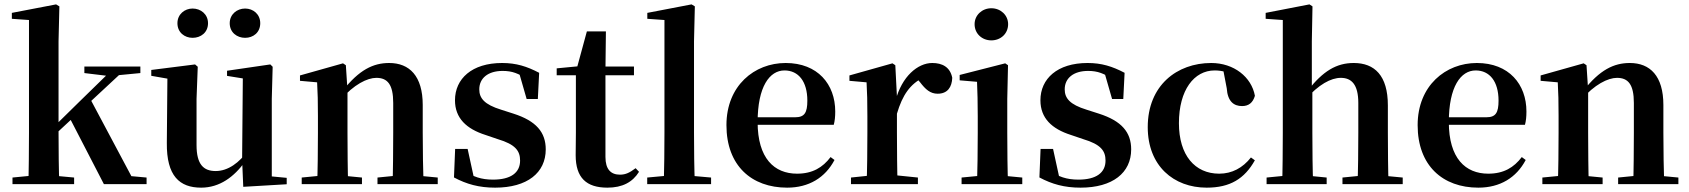

<svg xmlns="http://www.w3.org/2000/svg" viewBox="-20 -839 7698 875"><path d="M36.9 0H317.8V-29.9L206.6 -40.2H142.8L36.9 -29.9ZM109.1 0H250.6C247.8 -47.2 246.8 -167.9 246.8 -240.9V-650.9L250.6 -810L235.6 -819L34 -780.3V-753.3L112.1 -747.8V-234.8C112.1 -167.9 111.1 -47.2 109.1 0ZM177.7 -176.5 564.2 -535.7H505.8L343.8 -377.6L183.6 -220.2H177.7ZM453.4 0H648V-29.9L578.7 -36.2L392.2 -386.5L298.1 -300.5ZM364.5 -506 482.5 -491.8 503.4 -494.8 619.7 -506V-535.7H364.5Z M896.7 16.2C980.9 16.2 1047.2 -33 1097 -103H1144.2L1110.6 -153.8C1071.2 -98 1019.5 -59.5 962.8 -59.5C908.4 -59.5 875.7 -88.6 875.7 -177.8V-388.7L881.2 -534.8L869 -545.4L669.4 -520.2V-493.5L773 -475.4L743 -497.7L740.3 -187.9C738.6 -37 798.3 16.2 896.7 16.2ZM1088.6 12.4 1286.6 0.7V-28.5L1218.6 -35V-388.7L1222.6 -534.8L1211.9 -545.4L1014.7 -516.6V-493.2L1086.6 -481.6L1083.4 -111.9V-109.4ZM857.7 -666.6C895.1 -666.6 928 -690.9 928 -733.2C928 -774.1 895.1 -800.1 857.7 -800.1C821.5 -800.1 788.6 -774.1 788.6 -733.2C788.6 -690.9 821.5 -666.6 857.7 -666.6ZM1097 -666.6C1134.1 -666.6 1166 -690.9 1166 -733.2C1166 -774.1 1134.1 -800.1 1097 -800.1C1060.3 -800.1 1026.9 -774.1 1026.9 -733.2C1026.9 -690.9 1060.3 -666.6 1097 -666.6Z M1355 0H1629.6V-29.9L1523.7 -40.2H1460.6L1355 -29.9ZM1425.2 0H1566.6C1564.6 -50.2 1563.6 -165.6 1563.6 -234.8V-428L1556.2 -541.7L1543.2 -550.4L1347.1 -495.2V-470.7L1425.2 -463.8C1427.9 -415.2 1428.9 -376.3 1428.9 -310.2V-234.8C1428.9 -165.6 1427.9 -50.2 1425.2 0ZM1700.3 0H1974.9V-29.9L1866.8 -40.2H1804.2L1700.3 -29.9ZM1769 0H1910.2C1908.2 -50.2 1906.5 -162.8 1906.5 -234.8V-360.5C1906.5 -492.9 1845.8 -551.9 1753.5 -551.9C1680.8 -551.9 1616.8 -520.8 1541.9 -425.7H1526.6L1531.5 -383.3C1592.4 -454.2 1654 -484.2 1695.2 -484.2C1746 -484.2 1772 -454.1 1772 -369.8V-234.8C1772 -162.8 1771 -50.2 1769 0Z M2236.3 16.2C2382.7 16.2 2467.1 -51.5 2467.1 -158.3C2467.1 -236.2 2423.5 -288 2319.9 -321.1L2263.8 -339.1C2187.5 -362.6 2164.2 -391.5 2164.2 -431.8C2164.2 -482.7 2204 -515.8 2270.8 -515.8C2315.2 -515.8 2343.7 -503.8 2384 -477V-507.8L2341.6 -521.5L2380.1 -387.7H2431.1L2437.1 -507.2C2381 -536.5 2332.7 -551.9 2268.2 -551.9C2130.4 -551.9 2053.5 -480 2053.5 -382C2053.5 -300.5 2105.7 -251.5 2192.7 -223.9L2248.5 -204.9C2329.1 -180.9 2350.2 -151.4 2350.2 -107.2C2350.2 -51.4 2307.2 -20.4 2226.8 -20.4C2172.7 -20.4 2136.1 -33.6 2093.6 -62V-26L2141.6 -20.6L2111.1 -160.4H2054.2L2048.9 -30.3C2106.2 0.3 2162.9 16.2 2236.3 16.2Z M2672.4 -496.1H2869.2V-535.7H2672.4ZM2748.1 16.2C2816.8 16.2 2863 -9 2892.2 -56L2876.7 -72.5C2849.7 -52.4 2831.9 -43 2805.3 -43C2763.9 -43 2739.2 -67.1 2739.2 -123.8V-519.3L2741.3 -695.8H2654.5L2608.1 -525.2L2626.7 -538L2517 -527.5V-496.1H2604.5V-234.7C2604.5 -195.3 2603.5 -169 2603.5 -131.7C2603.5 -28.7 2652.4 16.2 2748.1 16.2Z M2929.5 0H3220.6V-29.9L3104 -40.2H3041.2L2929.5 -29.9ZM3005.1 0H3146.6C3143.8 -69.9 3142.8 -159.6 3142.8 -234.8V-650.9L3146.6 -810L3131.6 -819L2930 -780.3V-753.3L3008.1 -747.8V-234.8C3008.1 -159.6 3007.1 -69.9 3005.1 0Z M3567.2 16.2C3666.4 16.2 3740.6 -29.4 3783.1 -109.9L3765.2 -123.2C3729.5 -75.9 3683.1 -47.5 3612.4 -47.5C3508.6 -47.5 3432.7 -117.3 3432.7 -282.7C3432.7 -444.8 3487.5 -518 3555.1 -518C3618.5 -518 3659.3 -468.1 3659.3 -380.4C3659.3 -325.7 3646.6 -304.6 3604.4 -304.6H3349.1V-270.2H3779.7C3784.4 -288.1 3786.4 -306.2 3786.4 -330.9C3786.4 -454.7 3706.8 -551.9 3560.4 -551.9C3418.3 -551.9 3290.6 -448.8 3290.6 -268.8C3290.6 -83.9 3405.3 16.2 3567.2 16.2Z M3858.2 0H4163.2V-29.9L4052.8 -41.2H3966.3L3858.2 -29.9ZM3929.2 0H4070.6C4068.6 -50.2 4067.6 -165.6 4067.6 -234.8V-398.7L4060.2 -541.7L4047.2 -550.4L3851.1 -495.2V-470.7L3929.2 -463.8C3931.9 -415.2 3932.9 -377 3932.9 -310.2V-234.8C3932.9 -165.6 3931.9 -50.2 3929.2 0ZM4067.4 -320.2C4093.2 -408.3 4128.9 -455.5 4186.4 -485.1L4149.8 -490.9L4172.8 -464.4C4197.7 -431.7 4219.5 -411.9 4253.2 -411.9C4298.4 -411.9 4318.2 -442.3 4319.7 -484.5C4309.9 -534 4273.4 -551.9 4228.6 -551.9C4162.4 -551.9 4089.8 -490.4 4061.4 -380.9H4034.3Z M4362.2 0H4638.8V-29.9L4530.8 -40.2H4468.8L4362.2 -29.9ZM4432.6 0H4574.1C4571.4 -50.2 4570.4 -165.6 4570.4 -234.8V-387.9L4573.8 -541.7L4561.1 -550.4L4353.5 -497.4V-472.9L4432.6 -466.2C4434.6 -418.1 4435.9 -374.5 4435.9 -308V-234.8C4435.9 -165.6 4434.6 -50.2 4432.6 0ZM4497.8 -655C4540.1 -655 4574.3 -685.2 4574.3 -728.8C4574.3 -770.2 4540.1 -801.4 4497.8 -801.4C4455.9 -801.4 4421.5 -770.2 4421.5 -728.8C4421.5 -685.2 4455.9 -655 4497.8 -655Z M4904.3 16.2C5050.7 16.2 5135.1 -51.5 5135.1 -158.3C5135.1 -236.2 5091.5 -288 4987.9 -321.1L4931.8 -339.1C4855.5 -362.6 4832.2 -391.5 4832.2 -431.8C4832.2 -482.7 4872 -515.8 4938.8 -515.8C4983.2 -515.8 5011.7 -503.8 5052 -477V-507.8L5009.6 -521.5L5048.1 -387.7H5099.1L5105.1 -507.2C5049 -536.5 5000.7 -551.9 4936.2 -551.9C4798.4 -551.9 4721.5 -480 4721.5 -382C4721.5 -300.5 4773.7 -251.5 4860.7 -223.9L4916.5 -204.9C4997.1 -180.9 5018.2 -151.4 5018.2 -107.2C5018.2 -51.4 4975.2 -20.4 4894.8 -20.4C4840.7 -20.4 4804.1 -33.6 4761.6 -62V-26L4809.6 -20.6L4779.1 -160.4H4722.2L4716.9 -30.3C4774.2 0.3 4830.9 16.2 4904.3 16.2Z M5479.1 16.2C5586.1 16.2 5651.4 -24.3 5698.8 -108.4L5680.9 -121.4C5643.4 -73.9 5594.7 -47.5 5536.2 -47.5C5425.4 -47.5 5352.7 -131.7 5352.7 -277.6C5352.7 -429.2 5422 -518 5515.6 -518C5551 -518 5582.3 -508.7 5620.7 -486.3L5552.8 -530.1L5570.6 -436.8C5574.7 -376.1 5603.2 -355.6 5640.4 -355.6C5670.3 -355.6 5689.6 -370.4 5699 -402.4C5683.5 -488.1 5603 -551.9 5500 -551.9C5343.7 -551.9 5210.6 -449.7 5210.6 -259.7C5210.6 -82.8 5328.9 16.2 5479.1 16.2Z M5752.2 0H6026V-29.9L5921.6 -40.2H5857.8L5752.2 -29.9ZM5823.1 0H5964.6C5961.8 -50.2 5960.8 -165.6 5960.8 -234.8V-429.3L5958.4 -442.8V-650.9L5961.4 -810L5947.6 -819L5748 -780.3V-753.3L5826.1 -747.8V-234.8C5826.1 -165.6 5825.1 -50.2 5823.1 0ZM6098 0H6372.6V-29.9L6264.2 -40.2H6201.9L6098 -29.9ZM6166.5 0H6308.2C6305.9 -50.2 6304.9 -162.8 6304.9 -234.8V-358.8C6304.9 -495.1 6244 -551.9 6149.5 -551.9C6070.3 -551.9 6009.1 -514.9 5940.3 -426.7H5899.3L5928.2 -384.1C5989.1 -454.5 6046.1 -484.2 6090.5 -484.2C6139.1 -484.2 6170.2 -454.1 6170.2 -369.8V-234.8C6170.2 -162.8 6169.2 -50.2 6166.5 0Z M6717.2 16.2C6816.4 16.2 6890.6 -29.4 6933.1 -109.9L6915.2 -123.2C6879.5 -75.9 6833.1 -47.5 6762.4 -47.5C6658.6 -47.5 6582.7 -117.3 6582.7 -282.7C6582.7 -444.8 6637.5 -518 6705.1 -518C6768.5 -518 6809.3 -468.1 6809.3 -380.4C6809.3 -325.7 6796.6 -304.6 6754.4 -304.6H6499.1V-270.2H6929.7C6934.4 -288.1 6936.4 -306.2 6936.4 -330.9C6936.4 -454.7 6856.8 -551.9 6710.4 -551.9C6568.3 -551.9 6440.6 -448.8 6440.6 -268.8C6440.6 -83.9 6555.3 16.2 6717.2 16.2Z M7009 0H7283.6V-29.9L7177.7 -40.2H7114.6L7009 -29.9ZM7079.2 0H7220.6C7218.6 -50.2 7217.6 -165.6 7217.6 -234.8V-428L7210.2 -541.7L7197.2 -550.4L7001.1 -495.2V-470.7L7079.2 -463.8C7081.9 -415.2 7082.9 -376.3 7082.9 -310.2V-234.8C7082.9 -165.6 7081.9 -50.2 7079.2 0ZM7354.3 0H7628.9V-29.9L7520.8 -40.2H7458.2L7354.3 -29.9ZM7423 0H7564.2C7562.2 -50.2 7560.5 -162.8 7560.5 -234.8V-360.5C7560.5 -492.9 7499.8 -551.9 7407.5 -551.9C7334.8 -551.9 7270.8 -520.8 7195.9 -425.7H7180.6L7185.5 -383.3C7246.4 -454.2 7308 -484.2 7349.2 -484.2C7400 -484.2 7426 -454.1 7426 -369.8V-234.8C7426 -162.8 7425 -50.2 7423 0Z"/></svg>

Font: Source Han Serif CN VF
Style: Regular
Weight: 250
Designer: Ryoko NISHIZUKA 西塚涼子 (kana & ideographs); Frank Grießhammer (Latin, Greek & Cyrillic); Wenlong ZHANG 张文龙 (bopomofo); San
Foundry: Adobe
Version: Version 2.002;hotconv 1.1.0;makeotfexe 2.6.0